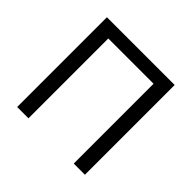

<svg xmlns="http://www.w3.org/2000/svg" viewBox="-173 -897 1080 1080"><g transform="rotate(45 366.5 -357.0)"><path d="M97 0V-714H636V0H547V-635H187V0Z"/></g></svg>

Font: Noto Sans Historical
Style: Regular
Weight: 400
Designer: Monotype Design Team
Foundry: Monotype Imaging Inc.
Version: Version 2.013; ttfautohint (v1.8.4.7-5d5b)